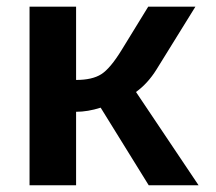

<svg xmlns="http://www.w3.org/2000/svg" viewBox="-20 -548 640 568"><path d="M67.4 -528.3H205.1V-311.5Q252.9 -311.5 279.5 -328.4Q306.2 -345.2 340.3 -400.9L418.5 -528.3H558.1L442.9 -342.3Q417 -300.8 382.3 -275.9L567.4 0H419.9L277.8 -229.5Q239.7 -217.3 205.1 -217.3V0H67.4Z"/></svg>

Font: Liberation Mono
Style: Bold
Weight: 700
Monospace: yes
Designer: Steve Matteson
Foundry: Ascender Corporation
Version: Version 2.1.5